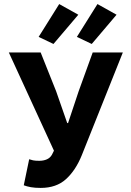

<svg xmlns="http://www.w3.org/2000/svg" viewBox="-20 -909 640 941"><path d="M179.5 12Q151.1 12 131.1 8.4Q111.2 4.7 96.5 -0.9L123 -128.5Q131.8 -125.5 142.1 -123.2Q152.3 -120.9 172.2 -120.9Q193.4 -120.9 209.7 -128.1Q226 -135.3 234.6 -150.9L244.4 -170.5L23.3 -651.8H179.3L255.2 -461.5L309.5 -305.7H313.5L365.4 -461.5L434.3 -651.8H582L380.7 -147.9Q350.8 -74 303.4 -31Q256 12 179.5 12ZM242.1 -693.5 169.4 -728.2 270.2 -889.1 363.8 -836.8ZM429.6 -693.5 356.8 -728.2 457.7 -889.1 551.2 -836.8Z"/></svg>

Font: Source Code Pro ExtraLight
Style: Regular
Weight: 200
Monospace: yes
Designer: Paul D. Hunt, Teo Tuominen
Foundry: Adobe
Version: Version 1.026;hotconv 1.1.0;makeotfexe 2.6.0